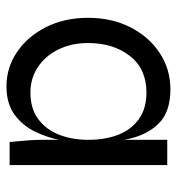

<svg xmlns="http://www.w3.org/2000/svg" viewBox="4 -554 560 609"><g transform="rotate(90 284.5 -250.0)"><path d="M254 10Q195 10 145.5 -23.5Q96 -57 66.5 -115.5Q37 -174 37 -249Q37 -324 67 -383Q97 -442 148.5 -476Q200 -510 264 -510Q334 -510 370.5 -474.5Q407 -439 420.5 -380Q434 -321 434 -249Q434 -211 426 -166.5Q418 -122 398.5 -81.5Q379 -41 344 -15.5Q309 10 254 10ZM274 -66Q325 -66 358.5 -91Q392 -116 408 -157.5Q424 -199 424 -249Q424 -304 407.5 -345.5Q391 -387 357.5 -410.5Q324 -434 274 -434Q199 -434 158 -381.5Q117 -329 117 -249Q117 -196 137.5 -154.5Q158 -113 193.5 -89.5Q229 -66 274 -66ZM424 -500H504V0H431Q431 -3 429 -21Q427 -39 425.5 -61.5Q424 -84 424 -100Z"/></g></svg>

Font: Syne
Style: Regular
Weight: 400
Designer: Lucas Descroix
Foundry: Bonjour Monde
Version: Version 2.200